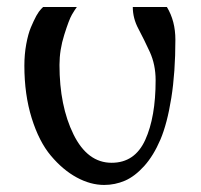

<svg xmlns="http://www.w3.org/2000/svg" viewBox="-20 -520 576 550"><path d="M49.8 -332C49.8 -276.7 56.8 -226.6 70.8 -181.6C84.8 -136.7 103.2 -100.7 126 -73.7C148.8 -46.7 173.3 -26 199.7 -11.7C226.1 2.6 252.3 9.8 278.3 9.8C299.2 9.8 319 5.7 337.9 -2.4C356.8 -10.6 375.2 -24.6 393.1 -44.4C411 -64.3 426.4 -89.5 439.5 -120.1C452.5 -150.7 462.9 -190.4 470.7 -239.3C478.5 -288.1 482.4 -343.8 482.4 -406.2C482.4 -442.1 474.3 -473.3 458 -500H360.4C360.4 -478.5 365.7 -457.7 376.5 -437.5C387.2 -417.3 398.1 -395.2 409.2 -371.1C420.2 -347 425.8 -320 425.8 -290C425.8 -219.7 415.9 -162.8 396 -119.1C376.1 -75.5 344.1 -53.7 299.8 -53.7C253.6 -53.7 217.1 -80.9 190.4 -135.3C163.7 -189.6 150.4 -255.9 150.4 -334C150.4 -362.6 154.9 -391.4 164.1 -420.4C173.2 -449.4 180.5 -468.6 186 -478C191.6 -487.5 196.3 -494.8 200.2 -500H103.5L97.7 -494.1C93.8 -490.2 89.2 -483.7 84 -474.6C78.8 -464.8 73.6 -453.8 68.4 -441.4C63.2 -429 58.8 -413.1 55.2 -393.6C51.6 -374 49.8 -353.5 49.8 -332Z"/></svg>

Font: TriodPostnaja
Style: Medium
Weight: 500
Version: 20110805; ttfautohint (v0.96) -l 8 -r 50 -G 200 -x 14 -w "G"